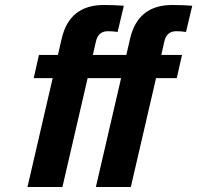

<svg xmlns="http://www.w3.org/2000/svg" viewBox="-20 -749 790 769"><path d="M709 -529 688 -436H605L504 0H364L465 -436H331L230 0H90L191 -436H115L136 -529H212L227 -594Q258 -729 396 -729Q437 -729 476 -726L451 -621Q433 -624 412 -624Q373 -624 364 -582L352 -529H486L501 -594Q532 -729 670 -729Q711 -729 750 -726L725 -621Q707 -624 686 -624Q647 -624 638 -582L626 -529Z"/></svg>

Font: Miedinger
Style: Bold-Italic
Weight: 700
Italic angle: -13°
Version: Version 001.000